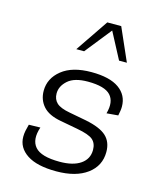

<svg xmlns="http://www.w3.org/2000/svg" viewBox="-98 -680 620 759"><g transform="rotate(15 212.5 -300.5)"><path d="M204 10Q125 10 84 -17Q43 -44 43 -89Q43 -101 45.5 -113.5Q48 -126 52 -140L99 -141Q81 -88 106 -59Q131 -30 207 -30Q262 -30 292.5 -51Q323 -72 323 -109Q323 -136 306.5 -150.5Q290 -165 240 -174L170 -187Q120 -196 97 -222Q74 -248 74 -285Q74 -336 117 -370.5Q160 -405 238 -405Q313 -405 351 -378Q389 -351 389 -304Q389 -295 387.5 -286Q386 -277 384 -267L337 -263Q351 -313 327 -339Q303 -365 234 -365Q179 -365 152.5 -341.5Q126 -318 126 -288Q126 -264 141.5 -249.5Q157 -235 196 -228L265 -215Q325 -203 350.5 -179.5Q376 -156 376 -115Q376 -58 330 -24Q284 10 204 10ZM156 -477 247 -611H304L363 -477H331L274 -585L188 -477Z"/></g></svg>

Font: Rokkitt SemiBold Light
Style: Italic
Weight: 300
Italic angle: -9°
Version: Version 3.103